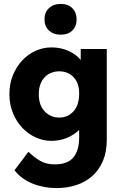

<svg xmlns="http://www.w3.org/2000/svg" viewBox="-20 -712 619 980"><path d="M242 7Q201 7 162.5 -10.5Q124 -28 94 -59.5Q64 -91 46 -135Q28 -179 28 -232Q28 -285 46 -328.5Q64 -372 93.5 -403.5Q123 -435 161.5 -452.5Q200 -470 242 -470Q290 -470 329 -452.5Q368 -435 392 -406V-462H525V1Q525 63 505.5 109Q486 155 451.5 186Q417 217 370 232.5Q323 248 269 248Q203 248 146 225Q89 202 54 157L125 63Q156 92 186 109.5Q216 127 261 127Q325 127 354.5 91.5Q384 56 384 -10V-49Q358 -23 321 -8Q284 7 242 7ZM283 -112Q326 -112 354.5 -143Q383 -174 384 -230V-237Q384 -288 355.5 -318Q327 -348 282 -348Q262 -348 243 -341Q224 -334 209.5 -319.5Q195 -305 186.5 -283Q178 -261 178 -231Q178 -175 208 -143.5Q238 -112 283 -112ZM290 -535Q252 -535 229.5 -556.5Q207 -578 207 -613Q207 -648 229.5 -670Q252 -692 290 -692Q328 -692 349.5 -670Q371 -648 371 -613Q371 -578 349.5 -556.5Q328 -535 290 -535Z"/></svg>

Font: Tilda Sans Extra Bold
Style: Regular
Weight: 800
Designer: ParaType Ltd
Foundry: ParaType Ltd
Version: Version 1.009